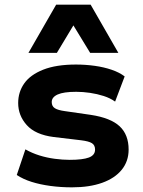

<svg xmlns="http://www.w3.org/2000/svg" viewBox="-20 -793 612 824"><path d="M289 11Q241 11 196.5 5Q152 -1 115.5 -12.5Q79 -24 52 -42L89 -152Q117 -136 149 -126Q181 -116 215 -111.5Q249 -107 279 -107Q335 -107 361.5 -117Q388 -127 388 -151Q388 -170 374.5 -178.5Q361 -187 328 -191L210 -205Q132 -215 95 -256Q58 -297 58 -351Q58 -398 84 -435Q110 -472 165.5 -494Q221 -516 306 -516Q347 -516 386.5 -510.5Q426 -505 459.5 -493.5Q493 -482 515 -465L474 -357Q453 -372 425 -381Q397 -390 366.5 -394.5Q336 -399 307 -399Q253 -399 227.5 -387.5Q202 -376 202 -355Q202 -337 215.5 -328.5Q229 -320 259 -316L370 -300Q455 -287 493.5 -251Q532 -215 532 -151Q532 -101 502.5 -64.5Q473 -28 418.5 -8.5Q364 11 289 11ZM102 -566 221 -773H369L488 -566H367L295 -684L224 -566Z"/></svg>

Font: Nunito Sans 6pt ExtraBold
Style: Regular
Weight: 800
Version: Version 3.101;gftools[0.9.27]